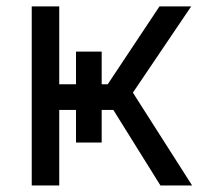

<svg xmlns="http://www.w3.org/2000/svg" viewBox="-20 -565 620 585"><path d="M76.7 0H160.5V-230.1H211.6V-130.7H289.8V-230.1H325.3L468.8 0H565.3L384.9 -282.7L562.5 -545.5H465.9L308.2 -308.2H289.8V-407.7H211.6V-308.2H160.5V-545.5H76.7Z"/></svg>

Font: Karasuma Gothic
Style: Regular
Weight: 400
Designer: Rasmus Andersson, Ryoko Nishizuka
Foundry: Genbu
Version: Version 1.00